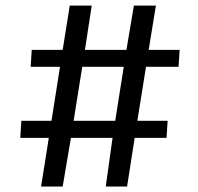

<svg xmlns="http://www.w3.org/2000/svg" viewBox="-20 -683 726 703"><path d="M130.4 0H209.5L239.7 -178.2H392.1L367.2 0H445.3L473.1 -178.2H589.8L593.8 -240.7H482.9L514.6 -438.5H633.8L637.7 -500.5H524.4L550.8 -662.6H470.2L442.9 -500.5H291L315.9 -662.6H235.4L209.5 -500.5H96.2L92.3 -438.5H199.7L168.5 -240.7H58.1L54.2 -178.2H158.7ZM249.5 -240.7 281.2 -438.5H433.1L401.9 -240.7Z"/></svg>

Font: Merriweather
Style: Italic
Weight: 400
Italic angle: -7.5°
Designer: Eben Sorkin
Foundry: Eben Sorkin
Version: Version 1.001